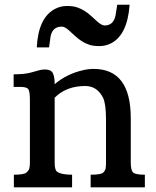

<svg xmlns="http://www.w3.org/2000/svg" viewBox="-20 -798 665 818"><path d="M38.1 0ZM342.8 -431.6Q262.7 -431.6 212.9 -381.8V-105Q212.9 -74.7 222.7 -66.9Q239.7 -53.7 287.1 -53.7V0H39.1V-53.7Q81.1 -53.7 91.8 -62.3Q102.5 -70.8 105 -80.6Q107.4 -90.3 107.4 -105V-371.1Q107.4 -406.2 101.3 -417Q95.2 -427.7 67.9 -427.7H38.1V-481.4Q84 -481.4 110.1 -488.5Q136.2 -495.6 147.2 -498.8Q158.2 -502 170.9 -502Q196.8 -502 204.8 -487.1Q212.9 -472.2 212.9 -439.5Q265.1 -483.4 334 -499Q356.9 -504.4 378.9 -504.4Q537.1 -504.4 537.1 -294.9V-106Q537.1 -73.7 546.4 -63.7Q555.7 -53.7 597.2 -53.7V0H366.2V-53.7Q410.6 -53.7 419.7 -62.7Q428.7 -71.8 430.2 -81.5Q431.6 -91.3 431.6 -106V-288.6Q431.6 -356.4 418.9 -381.8Q394 -431.6 342.8 -431.6ZM454.6 -614.3Q430.7 -601.6 403.8 -601.6Q377 -601.6 359.4 -607.7Q341.8 -613.8 327.6 -623Q313.5 -632.3 301.8 -643.1Q290 -653.8 272.9 -669.2Q255.9 -684.6 243.2 -684.6Q203.1 -684.6 195.3 -641.6L189 -596.2H136.7Q143.1 -722.2 213.9 -759.8Q237.8 -772.5 264.9 -772.5Q292 -772.5 309.3 -766.4Q326.7 -760.3 341.1 -751Q355.5 -741.7 367.2 -731Q378.9 -720.2 396.2 -704.8Q413.6 -689.5 426.3 -689.5Q463.4 -689.5 472.2 -732.4L479.5 -777.8H532.2Q522.9 -650.4 454.6 -614.3Z"/></svg>

Font: Arbutus Slab
Style: Regular
Weight: 400
Version: Version 1.002; ttfautohint (v0.92) -l 10 -r 16 -G 200 -x 7 -